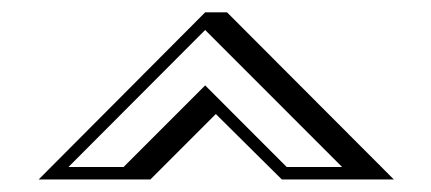

<svg xmlns="http://www.w3.org/2000/svg" viewBox="-20 -783 691 308"><path d="M178.2 -515.1 309.1 -646 439.9 -515.1H528.8L309.1 -734.9L89.8 -515.1ZM432.1 -495.1 326.2 -600.1 221.2 -495.1H42L309.1 -763.2H344.2L611.8 -495.1Z"/></svg>

Font: Jacques Francois Shadow
Style: Regular
Weight: 400
Designer: Alexei Vanyashin, Nikita Kanarev (i@xarsok.ru)
Foundry: Cyreal (www.cyreal.org)
Version: Version 1.003